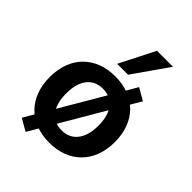

<svg xmlns="http://www.w3.org/2000/svg" viewBox="-228 -853 1022 1022"><g transform="rotate(45 282.5 -342.0)"><path d="M282.4 9.8C430.4 9.8 527.5 -86.3 527.5 -240.2C527.5 -393.1 430.4 -489.2 282.4 -489.2C133.3 -489.2 37.3 -393.1 37.3 -240.2C37.3 -86.3 133.3 9.8 282.4 9.8ZM282.4 -83.3C208.8 -83.3 160.8 -136.3 160.8 -240.2C160.8 -344.1 208.8 -396.1 282.4 -396.1C354.9 -396.1 403.9 -344.1 403.9 -240.2C403.9 -136.3 354.9 -83.3 282.4 -83.3ZM152.9 57.8 479.4 -499 411.8 -538.2 85.3 18.6ZM241.2 -543.1H323.5L462.7 -742.2H342.2Z"/></g></svg>

Font: LL Pando Sans
Style: Bold
Weight: 700
Designer: Joshua Smith
Foundry: Joshua Smith
Version: Version 1.000;Glyphs 3.2.1 (3258)